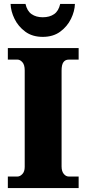

<svg xmlns="http://www.w3.org/2000/svg" viewBox="-20 -959 440 979"><path d="M20 0V-59H70Q82 -59 94 -71.5Q106 -84 106 -108V-600Q106 -629 94 -642Q82 -655 70 -655H20V-714H381V-655H330Q313 -655 303.5 -642Q294 -629 294 -599V-110Q294 -86 305 -72.5Q316 -59 330 -59H381V0ZM198 -771Q145 -771 109 -797.5Q73 -824 54 -863Q35 -902 34 -939H110Q118 -903 141 -887Q164 -871 198 -871Q233 -871 256 -887Q279 -903 287 -939H362Q361 -902 342 -863Q323 -824 287 -797.5Q251 -771 198 -771Z"/></svg>

Font: Noto Serif SemiCondensed Black
Style: Regular
Weight: 900
Width: 4
Designer: Monotype Design Team
Foundry: Monotype Imaging Inc.
Version: Version 2.014; ttfautohint (v1.8.4.7-5d5b)